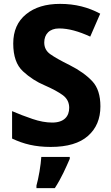

<svg xmlns="http://www.w3.org/2000/svg" viewBox="-20 -744 569 985"><path d="M495.1 -198.2C495.1 -254.4 481.4 -297.4 453.6 -327.1C425.8 -356.9 387.2 -384.8 336.9 -410.2C291.5 -432.6 258.8 -451.2 238.3 -465.8C217.3 -480.5 207 -500.5 207 -525.9C207 -568.8 233.9 -598.1 283.2 -598.1C332 -598.1 384.3 -583 442.9 -556.2L494.1 -673.8C433.1 -706.5 366.7 -724.1 288.1 -724.1C215.3 -724.1 157.2 -706.5 113.8 -670.9C69.8 -635.3 47.9 -585 47.9 -521C47.9 -456.1 64.5 -408.7 98.1 -377.9C131.3 -347.2 168.5 -323.2 209 -306.2C249.5 -288.6 280.8 -271.5 302.7 -255.4C324.2 -239.3 335 -217.8 335 -190.9C335 -147.5 309.1 -115.2 248 -115.2C216.3 -115.2 182.1 -121.6 146.5 -133.8C110.8 -146 75.7 -159.2 42 -173.8V-33.2C100.6 -5.4 160.2 9.8 240.2 9.8C325.7 9.8 389.2 -9.3 431.6 -46.9C474.1 -84.5 495.1 -134.8 495.1 -198.2ZM191.9 61C190.4 82 187.5 107.4 182.6 136.2C177.7 165 172.4 189 167 208V221.2H261.2C295.9 168 318.4 115.2 337.9 70.8V61Z"/></svg>

Font: Avrile Sans
Style: Bold
Weight: 700
Designer: Monotype Design Team, Google (font), Stefan Peev (BGR Cyrillic), Cristiano Sobral (main changes)
Foundry: The Avrile Sans Project Authors
Version: Version 3.110